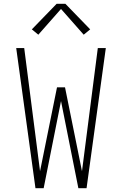

<svg xmlns="http://www.w3.org/2000/svg" viewBox="-20 -987 640 1007"><path d="M166 0 65 -735H107L190 -89L279 -529H321L410 -89L493 -735H535L434 0H391L300 -457L209 0ZM181 -805 147 -833 277 -967H323L453 -833L419 -805L300 -940Z"/></svg>

Font: Iosevka SS04 XLt Ex
Style: Regular
Weight: 200
Width: 7
Monospace: yes
Designer: Belleve Invis
Foundry: Belleve Invis
Version: Version 19.0.0; ttfautohint (v1.8.4)